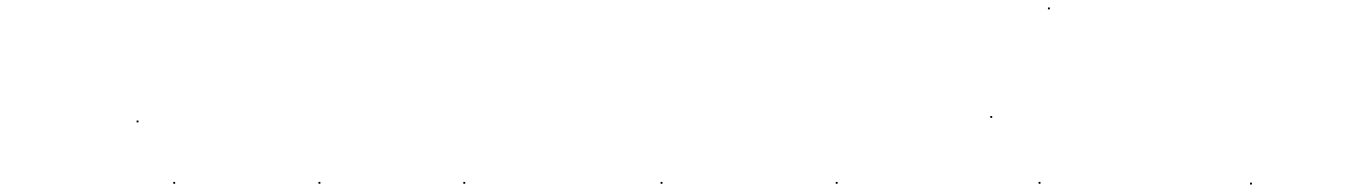

<svg xmlns="http://www.w3.org/2000/svg" viewBox="-20 -566 3603 513"><path d="M345 -239V-244H350V-239Z M443 -75V-80H448V-75Z M831 -75V-80H836V-75Z M1218 -75V-80H1223V-75Z M1745 -75V-80H1750V-75Z M2213 -75V-80H2218V-75ZM2626 -251V-256H2631V-251ZM2780 -541V-546H2785V-541Z M2755 -75V-80H2760V-75Z M3320 -73V-78H3325V-73Z"/></svg>

Font: FRB American Cursive Just Beginnings
Style: Italic
Weight: 400
Italic angle: -25°
Version: Version 2.0;Modular Font Editor K font №1